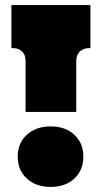

<svg xmlns="http://www.w3.org/2000/svg" viewBox="-20 -720 402 758"><path d="M25 -700H337V-530H331Q309 -530 295 -516.5Q281 -503 281 -480V-278H81V-480Q81 -503 67.5 -516.5Q54 -530 31 -530H25ZM180 18Q122 18 86 -15Q50 -48 50 -102Q50 -155 86 -188Q122 -221 180 -221Q238 -221 273.5 -188Q309 -155 309 -102Q309 -48 273.5 -15Q238 18 180 18Z"/></svg>

Font: Exile
Style: Regular
Weight: 400
Designer: Bartłomiej Rózga @rozgatype
Version: Version 1.000; ttfautohint (v1.8.4.7-5d5b)